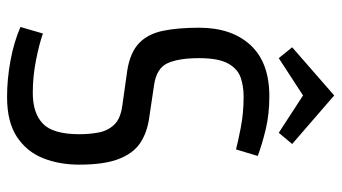

<svg xmlns="http://www.w3.org/2000/svg" viewBox="-226 -704 943 530"><g transform="rotate(90 245.0 -439.5)"><path d="M248 12Q199 12 147.5 2.5Q96 -7 55 -25L73 -87Q101 -77 146 -68Q191 -59 237 -59Q293 -59 322 -87Q351 -115 351 -188Q351 -214 346.5 -239.5Q342 -265 325.5 -283Q309 -301 273 -306L174 -320Q125 -328 99.5 -352.5Q74 -377 65.5 -418.5Q57 -460 57 -518Q57 -608 105 -660Q153 -712 246 -712Q296 -712 337.5 -702Q379 -692 411 -680L393 -620Q374 -625 333.5 -633Q293 -641 247 -641Q219 -641 195 -633Q171 -625 156 -598.5Q141 -572 141 -518Q141 -463 154.5 -432Q168 -401 214 -394L308 -380Q348 -374 376 -355Q404 -336 419.5 -296Q435 -256 435 -187Q435 -132 417 -87Q399 -42 358 -15Q317 12 248 12ZM347 -738 244 -805 141 -738 111 -775 244 -891 378 -775Z"/></g></svg>

Font: Strait
Style: Regular
Weight: 400
Designer: Eduardo Rodriguez Tunni
Foundry: Eduardo Rodriguez Tunni
Version: Version 1.002; ttfautohint (v1.8.4.7-5d5b);gftools[0.9.23]